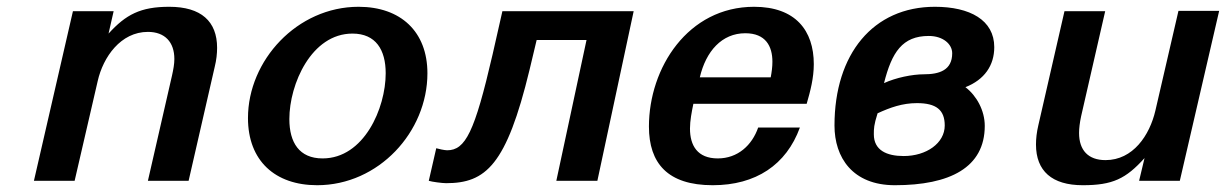

<svg xmlns="http://www.w3.org/2000/svg" viewBox="-20 -533 3614 566"><path d="M80 0H200L268 -294C284 -365 336 -439 416 -439C466 -439 494 -409 494 -359C494 -344 491 -328 487 -310L416 0H536L613 -336C618 -356 620 -375 620 -392C620 -470 573 -513 479 -513C394 -513 351 -490 300 -434L315 -500H195Z M711 -185C711 -59 791 13 915 13C1096 13 1240 -144 1240 -317C1240 -440 1161 -513 1037 -513C856 -513 711 -355 711 -185ZM833 -182C833 -285 898 -434 1019 -434C1088 -434 1117 -386 1117 -317C1117 -214 1053 -66 931 -66C862 -66 833 -113 833 -182Z M1266 -96 1244 0C1253 3 1284 7 1295 7C1412 7 1473 -46 1541 -327L1562 -415H1709L1620 0H1741L1848 -500H1461L1432 -372C1379 -143 1352 -90 1298 -90C1291 -90 1272 -94 1266 -96Z M1893 -160C1893 -52 1948 13 2081 13C2208 13 2298 -47 2338 -157H2215C2197 -105 2155 -66 2096 -66C2036 -66 2014 -104 2014 -154C2014 -177 2019 -203 2024 -227H2358C2369 -265 2379 -303 2379 -344C2379 -443 2325 -513 2203 -513C2008 -513 1893 -333 1893 -160ZM2043 -305C2061 -382 2108 -435 2177 -435C2237 -435 2257 -397 2257 -351C2257 -336 2255 -321 2252 -305Z M2440 -163C2440 -69 2493 13 2618 13C2780 13 2883 -39 2883 -162C2883 -207 2859 -251 2826 -276C2882 -298 2911 -340 2911 -394C2911 -474 2839 -513 2736 -513C2554 -513 2440 -374 2440 -163ZM2586 -288C2609 -379 2640 -427 2718 -427C2760 -427 2787 -403 2787 -376C2787 -326 2749 -314 2704 -314C2669 -314 2621 -304 2586 -288ZM2556 -137C2556 -154 2556 -164 2567 -199C2604 -216 2640 -229 2683 -229C2740 -229 2765 -209 2765 -163C2765 -111 2711 -73 2644 -73C2594 -73 2556 -90 2556 -137Z M3034 -107C3034 -29 3081 13 3172 13C3260 13 3299 -6 3354 -67L3338 0H3458L3574 -501H3454L3386 -207C3369 -134 3320 -61 3239 -61C3188 -61 3161 -90 3161 -141C3161 -155 3163 -171 3167 -190L3238 -500H3118L3041 -164C3036 -143 3034 -124 3034 -107Z"/></svg>

Font: Perun SemiBold Italic
Style: Regular
Weight: 400
Italic angle: -12°
Foundry: Copyright (c) Stefan Peev, Context Ltd, 2016
Version: Version 1.026